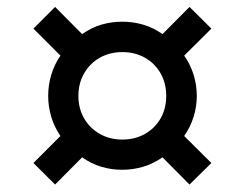

<svg xmlns="http://www.w3.org/2000/svg" viewBox="-20 -580 688 540"><path d="M135 -61 74 -121.5 150 -197.5Q132.5 -223 124 -252Q115.5 -281 115.5 -310Q115.5 -340.5 124.2 -369.8Q133 -399 150 -423.5L74 -499.5L135 -560.5L211 -484Q237 -502.5 265.5 -510.8Q294 -519 324 -519Q354.5 -519 383.2 -510.5Q412 -502 437 -484L513 -560.5L574.5 -499.5L498 -423.5Q515.5 -399 524.5 -369.8Q533.5 -340.5 533.5 -310Q533.5 -280.5 524.5 -251.5Q515.5 -222.5 498 -197.5L574.5 -121.5L513 -61L437 -137.5Q411 -119.5 382.5 -111Q354 -102.5 324 -102.5Q293 -102.5 264.8 -111Q236.5 -119.5 211 -137.5ZM324 -187.5Q360 -187.5 388 -203.5Q416 -219.5 431.8 -247.2Q447.5 -275 447.5 -310Q447.5 -346 431.5 -374Q415.5 -402 387.5 -417.8Q359.5 -433.5 324 -433.5Q289 -433.5 261 -417.8Q233 -402 216.8 -374Q200.5 -346 200.5 -310Q200.5 -275 216.5 -247.2Q232.5 -219.5 260.5 -203.5Q288.5 -187.5 324 -187.5Z"/></svg>

Font: Geologica Cursive
Style: Regular
Weight: 400
Designer: Sindre Bremnes, Frode Helland
Foundry: Monokrom Skriftforlag AS
Version: Version 1.010;gftools[0.9.28]